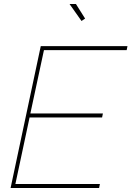

<svg xmlns="http://www.w3.org/2000/svg" viewBox="-20 -941 658 961"><path d="M328 -921H360L406 -848L388 -836ZM184 -710H618L614 -690H200L132 -373H495L491 -353H128L57 -20H480L476 0H33Z"/></svg>

Font: Raleway-v4020 Thin
Style: Italic
Weight: 250
Italic angle: -12°
Designer: Matt McInerney, Pablo Impallari, Rodrigo Fuenzalida
Foundry: Matt McInerney, Pablo Impallari, Rodrigo Fuenzalida
Version: Version 4.020;PS 004.020;hotconv 1.0.88;makeotf.lib2.5.64775